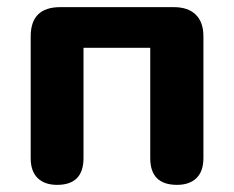

<svg xmlns="http://www.w3.org/2000/svg" viewBox="-20 -510 656 538"><path d="M140 8Q105 8 85.5 -11Q66 -30 66 -67V-408Q66 -490 149 -490H467Q507 -490 528.5 -469Q550 -448 550 -408V-67Q550 -30 530.5 -11Q511 8 476 8Q401 8 401 -67V-376H214V-67Q214 8 140 8Z"/></svg>

Font: Chiron GoRound TC
Style: Bold
Weight: 700
Designer: Ryoko NISHIZUKA 西塚涼子 (kana, bopomofo & ideographs); Paul D. Hunt (Latin, Greek & Cyrillic); Sandoll Communications 산돌커뮤니
Foundry: Adobe
Version: Version 1.000;hotconv 1.1.1;makeotfexe 2.6.0